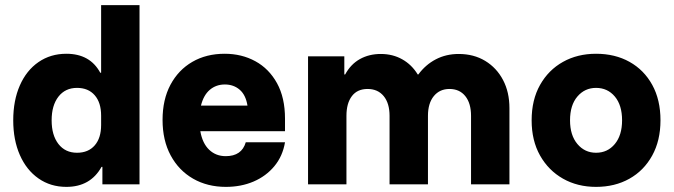

<svg xmlns="http://www.w3.org/2000/svg" viewBox="-20 -720 2632 750"><path d="M239.2 10Q177.5 10 130.4 -22.9Q83.3 -55.8 57.5 -114.6Q31.7 -173.3 31.7 -250Q31.7 -327.5 57.5 -386.2Q83.3 -445 130.4 -477.5Q177.5 -510 239.2 -510Q331.7 -510 371.7 -435.8H375V-700H525V0H380V-68.3H376.7Q333.3 10 239.2 10ZM280.8 -123.3Q325 -123.3 350 -152.1Q375 -180.8 375 -231.7V-268.3Q375 -319.2 350 -347.9Q325 -376.7 280.8 -376.7Q235 -376.7 208.3 -342.5Q181.7 -308.3 181.7 -250Q181.7 -191.7 208.3 -157.5Q235 -123.3 280.8 -123.3Z M862.5 10Q790 10 734.2 -22.1Q678.3 -54.2 646.7 -112.9Q615 -171.7 615 -251.7Q615 -330.8 645.8 -388.8Q676.7 -446.7 731.2 -478.3Q785.8 -510 857.5 -510Q924.2 -510 977.5 -480.8Q1030.8 -451.7 1062.1 -395Q1093.3 -338.3 1093.3 -256.7V-207.5H762.5Q770.8 -160 797.1 -135Q823.3 -110 861.7 -110Q924.2 -110 940 -164.2H1093.3Q1084.2 -110 1051.7 -70.8Q1019.2 -31.7 970.4 -10.8Q921.7 10 862.5 10ZM765 -307.5H946.7Q940 -349.2 916.2 -369.6Q892.5 -390 858.3 -390Q824.2 -390 799.6 -369.2Q775 -348.3 765 -307.5Z M1183.3 0V-500H1325V-429.2H1328.3Q1350 -469.2 1385.8 -489.2Q1421.7 -509.2 1467.5 -509.2Q1514.2 -509.2 1551.2 -488.3Q1588.3 -467.5 1611.7 -429.2H1614.2Q1642.5 -467.5 1682.5 -488.3Q1722.5 -509.2 1771.7 -509.2Q1830.8 -509.2 1875.4 -482.1Q1920 -455 1945 -407.5Q1970 -360 1970 -297.5V0H1820V-267.5Q1820 -316.7 1797.5 -344.6Q1775 -372.5 1735.8 -372.5Q1697.5 -372.5 1674.6 -344.6Q1651.7 -316.7 1651.7 -267.5V0H1501.7V-267.5Q1501.7 -316.7 1478.8 -344.6Q1455.8 -372.5 1415.8 -372.5Q1375.8 -372.5 1354.6 -344.6Q1333.3 -316.7 1333.3 -267.5V0Z M2308.3 10Q2235.8 10 2179.2 -22.1Q2122.5 -54.2 2089.6 -112.5Q2056.7 -170.8 2056.7 -250Q2056.7 -330 2089.6 -388.3Q2122.5 -446.7 2179.2 -478.3Q2235.8 -510 2308.3 -510Q2382.5 -510 2439.2 -478.3Q2495.8 -446.7 2527.9 -388.3Q2560 -330 2560 -250Q2560 -170.8 2527.5 -112.1Q2495 -53.3 2438.3 -21.7Q2381.7 10 2308.3 10ZM2308.3 -123.3Q2353.3 -123.3 2381.7 -157.5Q2410 -191.7 2410 -250Q2410 -309.2 2381.7 -342.9Q2353.3 -376.7 2308.3 -376.7Q2264.2 -376.7 2235.4 -342.9Q2206.7 -309.2 2206.7 -250Q2206.7 -191.7 2235.4 -157.5Q2264.2 -123.3 2308.3 -123.3Z"/></svg>

Font: Funnel Sans ExtraBold
Style: Regular
Weight: 800
Version: Version 1.000; Beta; Release 5; Build 24; ttfautohint (v1.8.